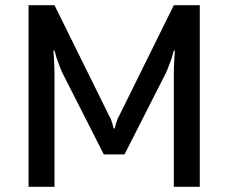

<svg xmlns="http://www.w3.org/2000/svg" viewBox="-20 -720 880 740"><path d="M90 0V-700H190L400 -275Q408 -262 413 -244Q417 -229 418 -225H422Q423 -229 427 -244Q432 -262 440 -275L650 -700H750V0H650V-440Q650 -456 652 -494L654 -525H650L641 -494Q624 -447 620 -440L460 -125H380L220 -440Q216 -447 199 -494L190 -525H186L188 -494Q190 -456 190 -440V0Z"/></svg>

Font: Scada
Style: Regular
Weight: 400
Designer: Jovanny Lemonad
Foundry: Jovanny Lemonad
Version: Version 4.100;PS 004.100;hotconv 1.0.88;makeotf.lib2.5.64775